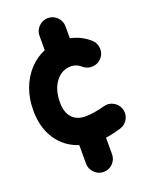

<svg xmlns="http://www.w3.org/2000/svg" viewBox="-179 -812 881 1159"><g transform="rotate(-20 261.5 -233.0)"><path d="M279.3 261.7Q245.1 261.7 220.5 237.1Q195.8 212.4 195.8 178.2V59.1Q106.9 29.8 56.6 -46.1Q6.3 -122.1 6.3 -232.4Q6.3 -307.6 30 -371.1Q53.7 -434.6 96.4 -481Q139.2 -527.3 195.8 -550.8V-642.6Q195.8 -677.2 220.5 -701.9Q245.1 -726.6 279.3 -726.6Q314 -726.6 338.4 -701.9Q362.8 -677.2 362.8 -642.6V-566.4Q431.2 -552.7 484.4 -506.3Q510.3 -483.9 512.9 -449Q515.6 -414.1 493.2 -388.2Q470.7 -362.3 435.8 -359.6Q400.9 -356.9 375 -379.4Q345.2 -405.3 310.5 -405.3Q251.5 -405.3 212.9 -355.5Q174.3 -305.7 174.3 -222.2Q174.3 -158.7 204.8 -124.8Q235.4 -90.8 292.5 -90.8Q316.9 -90.8 351.6 -96.4Q386.2 -102.1 414.6 -110.4Q447.8 -120.1 478.3 -103Q508.8 -85.9 518.1 -52.7Q527.3 -19.5 510.5 10.5Q493.7 40.5 460.4 50.3Q405.3 66.4 362.8 72.3V178.2Q362.8 212.4 338.4 237.1Q314 261.7 279.3 261.7Z"/></g></svg>

Font: Mikhak-FD Black
Style: Regular
Weight: 900
Designer: Amin Abedi
Version: Version 3.2